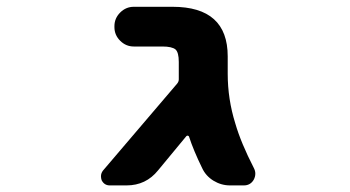

<svg xmlns="http://www.w3.org/2000/svg" viewBox="-20 -569 1040 571"><path d="M664.1 -17.6Q637.7 -17.6 614.7 -31.7Q591.8 -45.9 581.1 -69.3Q555.7 -121.1 542 -163.1Q541 -165 538.6 -165.5Q536.1 -166 534.2 -164.1L450.2 -62.5Q414.1 -17.6 356.4 -17.6H306.6Q290 -17.6 282.2 -33.2Q280.3 -39.1 280.3 -44.9Q280.3 -53.7 286.1 -61.5L506.8 -320.3Q511.7 -326.2 511.7 -333V-384.8Q511.7 -413.1 502 -421.9Q491.2 -430.7 462.9 -430.7H377.9Q354.5 -430.7 337.4 -447.8Q320.3 -464.8 320.3 -488.3V-491.2Q320.3 -514.6 337.4 -531.7Q354.5 -548.8 377.9 -548.8H493.2Q657.2 -548.8 657.2 -401.4V-349.6Q657.2 -274.4 679.7 -202.1Q696.3 -144.5 735.4 -68.4Q739.3 -60.5 739.3 -52.7Q739.3 -43 734.4 -34.2Q724.6 -17.6 705.1 -17.6Z"/></svg>

Font: Rounded Mgen+ 2m bold
Style: Bold
Weight: 700
Designer: [Source Han Sans]
Ryoko NISHIZUKA  (kana & ideographs); Paul D. Hunt (Latin, Greek & Cyrillic); Wenlong ZHANG  (bopomofo
Version: Version 1.059.20150602